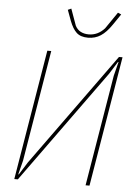

<svg xmlns="http://www.w3.org/2000/svg" viewBox="-61 -979 722 1025"><g transform="rotate(5 300.0 -466.5)"><path d="M171 -698H192L93 -102L74 -27H77L119 -94L555 -698H574L458 0H437L536 -596L555 -671H552L510 -604L74 0H55ZM381 -786Q341 -786 319.5 -806Q298 -826 282 -868L261 -925L279 -933L311 -844Q322 -823 340.5 -813.5Q359 -804 383 -804Q432 -804 468 -844L529 -933L547 -925L508 -868Q479 -825 449 -805.5Q419 -786 381 -786Z"/></g></svg>

Font: IBM Plex Mono Thin
Style: Italic
Weight: 100
Italic angle: -9°
Monospace: yes
Designer: Mike Abbink, Paul van der Laan, Pieter van Rosmalen
Foundry: Bold Monday
Version: Version 2.3